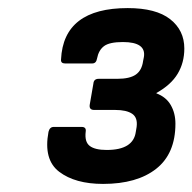

<svg xmlns="http://www.w3.org/2000/svg" viewBox="-20 -795 476 475"><path d="M235 -340Q166 -340 126.5 -370Q87 -400 100 -469Q103 -481 113 -481H182Q194 -481 192 -469Q189 -444 202 -434Q215 -424 244 -424Q310 -424 316 -469L318 -481Q321 -504 307 -513.5Q293 -523 265 -523H213Q200 -523 202 -536L211 -588Q212 -600 224 -600H270Q301 -600 316 -610.5Q331 -621 334 -644L336 -654Q342 -691 284 -691Q251 -691 237.5 -681Q224 -671 220 -650Q218 -638 208 -638H141Q130 -638 131 -648Q137 -775 296 -775Q366 -775 401 -747.5Q436 -720 436 -675Q436 -640 419.5 -612.5Q403 -585 367 -565V-564Q391 -555 402.5 -535Q414 -515 414 -489Q414 -415 366.5 -377.5Q319 -340 235 -340Z"/></svg>

Font: Sofia Sans
Style: Bold Italic
Weight: 700
Italic angle: -9°
Designer: Botio Nikoltchev, Ani Petrova
Foundry: lettersoup
Version: Version 4.101; ttfautohint (v1.8.4.7-5d5b)